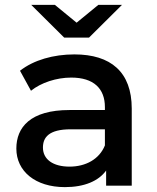

<svg xmlns="http://www.w3.org/2000/svg" viewBox="-20 -761 642 787"><path d="M410 -165C387 -108 331 -78 265 -78C197 -78 156 -108 156 -156C156 -197 179 -231 270 -231H410ZM246 6C326 6 384 -19 415 -62V0H520V-316C520 -466 434 -538 285 -538C199 -538 118 -515 62 -471L107 -389C148 -422 211 -443 272 -443C364 -443 410 -398 410 -322V-310H265C104 -310 47 -239 47 -152C47 -59 125 6 246 6ZM480 -741H383L294 -668L205 -741H108L243 -607H345Z"/></svg>

Font: Montserrat-Alt1 SemBd
Style: Regular
Weight: 600
Designer: Differentunic
Foundry: Differentunic
Version: Version 7.222